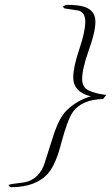

<svg xmlns="http://www.w3.org/2000/svg" viewBox="-20 -657 465 797"><path d="M26 120Q20 120 15 111Q26 106 66 102Q134 97 162 30L201 -92Q226 -171 259 -201Q280 -221 304.5 -235Q329 -249 357 -257Q284 -275 284 -336Q284 -378 309 -452Q334 -526 334 -567Q334 -604 307 -613L248 -622L240 -629L254 -637Q307 -637 332 -628Q376 -613 376 -567Q376 -524 348 -447Q321 -371 321 -329Q321 -294 349 -281Q377 -268 421 -263L408 -246Q321 -244 283 -193Q261 -162 235 -66Q213 23 181 61Q131 120 26 120Z"/></svg>

Font: Alex Brush
Style: Regular
Weight: 400
Designer: Robert E. Leuschke
Foundry: Robert E. Leuschke
Version: Version 1.111; ttfautohint (v1.8.4.7-5d5b)